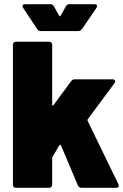

<svg xmlns="http://www.w3.org/2000/svg" viewBox="-20 -900 589 920"><path d="M57 -700H215Q222 -700 226 -696Q230 -692 230 -685V-398Q230 -395 232 -394Q234 -393 236 -396L321 -511Q327 -520 339 -520H519Q525 -520 528.5 -517.5Q532 -515 532 -511Q532 -507 529 -502L400 -328Q398 -325 400 -321L547 -18L549 -10Q549 0 536 0H371Q358 0 353 -12L272 -204Q271 -206 268.5 -206.5Q266 -207 265 -205L232 -149Q230 -145 230 -143V-15Q230 -8 226 -4Q222 0 215 0H57Q50 0 46 -4Q42 -8 42 -15V-685Q42 -692 46 -696Q50 -700 57 -700ZM88 -871Q88 -880 101 -880H220Q233 -880 238 -870L264 -824Q267 -820 270 -824L296 -870Q301 -880 314 -880H432Q445 -880 445 -871Q445 -867 442 -862L373 -761Q366 -751 354 -751H176Q164 -751 158 -761L91 -862Q88 -867 88 -871Z"/></svg>

Font: Barlow Black
Style: Regular
Weight: 900
Designer: Jeremy Tribby
Foundry: Tribby Type
Version: Version 1.422